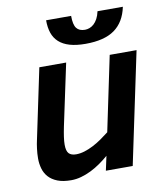

<svg xmlns="http://www.w3.org/2000/svg" viewBox="-82 -784 746 867"><g transform="rotate(-10 291.0 -350.5)"><path d="M244.1 -512.2 184.1 -230Q178.7 -203.6 175.8 -183.3Q172.9 -163.1 172.9 -147.9Q172.9 -118.7 183.8 -107.4Q194.8 -96.2 216.8 -96.2Q235.8 -96.2 255.6 -102.3Q275.4 -108.4 295.4 -118.7Q315.4 -128.9 334.7 -142.3Q354 -155.8 372.1 -169.9L443.8 -512.2H566.9L459 0H335.9L350.1 -65.9Q331.1 -49.3 310.1 -34.7Q289.1 -20 266.8 -9Q244.6 2 221.4 8.5Q198.2 15.1 174.8 15.1Q137.2 15.1 112.1 5.1Q86.9 -4.9 71.8 -21.7Q56.6 -38.6 50.3 -60.8Q43.9 -83 43.9 -106.9Q43.9 -129.9 46.9 -152.3Q49.8 -174.8 53.2 -189L121.1 -512.2ZM540 -715.8Q525.9 -647.5 479 -613.8Q432.1 -580.1 345.7 -580.1Q303.2 -580.1 273.2 -588.9Q243.2 -597.7 224.1 -615Q205.1 -632.3 196.5 -657.5Q188 -682.6 188 -715.8H302.7Q302.7 -675.3 315.2 -659.2Q327.6 -643.1 354 -643.1Q364.3 -643.1 374.8 -647Q385.3 -650.9 394.8 -659.4Q404.3 -668 411.9 -681.9Q419.4 -695.8 423.8 -715.8Z"/></g></svg>

Font: Clear Sans
Style: Bold Italic
Weight: 700
Italic angle: -12°
Foundry: Intel Corporation
Version: Version 1.00